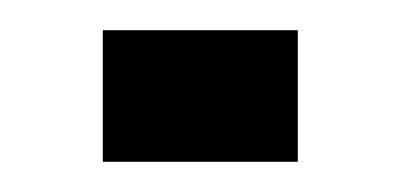

<svg xmlns="http://www.w3.org/2000/svg" viewBox="-20 -107 265 127"><path d="M48 0V-87H177V0Z"/></svg>

Font: Big Shoulders Text Light
Style: Regular
Weight: 300
Designer: Patric King
Foundry: XO Type Co
Version: Version 1.000; ttfautohint (v1.8.2)